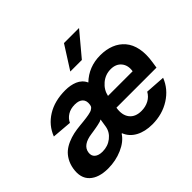

<svg xmlns="http://www.w3.org/2000/svg" viewBox="-173 -1013 1260 1260"><g transform="rotate(-45 457.0 -383.0)"><path d="M587.4 10.7Q519.9 10.7 471.9 -15.3Q424 -41.2 405.2 -89.1H401.3Q372.5 -44 310.4 -16.9Q248.2 10.3 177.6 10.3Q90.6 10.3 46.2 -31.6Q1.8 -73.5 14.9 -152.3Q21 -187.9 36.8 -215.6Q52.6 -243.3 74 -261.2Q95.5 -279.1 124.6 -291.7Q153.8 -304.3 183.2 -310.7Q212.7 -317.1 247.9 -320.3Q269.5 -322.4 281.6 -323.7Q293.7 -324.9 309.5 -327.1Q325.3 -329.2 333.5 -331Q341.6 -332.7 351.7 -335.4Q361.9 -338.1 366.8 -341.1Q371.8 -344.1 377.1 -348.4Q382.5 -352.6 384.9 -357.8Q387.4 -362.9 388.5 -369.3V-371.4Q393.8 -404.8 375.5 -423.5Q357.2 -442.1 318.9 -442.1Q279.8 -442.1 252 -424.9Q224.1 -407.7 211.3 -379.3L73.5 -390.6Q102.6 -466.3 172.2 -509.4Q241.8 -552.6 340.9 -552.6Q364.7 -552.6 385.7 -548.8Q406.6 -545.1 426 -537.1Q445.3 -529.1 460.4 -514.9Q475.5 -500.7 484 -481.2Q558.6 -552.6 665.5 -552.6Q720.2 -552.6 763.5 -535.3Q806.8 -518.1 836.3 -483.5Q865.8 -448.9 876.2 -397Q886.7 -345.2 875.7 -275.6L869.3 -234H497.5V-233.7Q487.6 -172.9 515.1 -137.6Q542.6 -102.3 599.1 -102.3Q637.1 -102.3 667.6 -118.6Q698.2 -134.9 714.8 -165.5L853 -156.2Q823.5 -80.3 751.6 -34.8Q679.7 10.7 587.4 10.7ZM229.8 -94.1Q279.1 -94.1 315.9 -122.9Q352.6 -151.6 360.1 -195L369.3 -252.8Q363.6 -249.3 354.8 -246.3Q345.9 -243.3 331.3 -240.4Q316.8 -237.6 308.9 -236Q301.1 -234.4 282.1 -231.5Q263.1 -228.7 261 -228.3Q169.4 -215.9 160.2 -157.3Q155.5 -127.1 174.5 -110.6Q193.5 -94.1 229.8 -94.1ZM513.1 -327.8H741.8Q749.6 -376.8 723.9 -408.2Q698.2 -439.6 649.5 -439.6Q599.8 -439.6 561.4 -407.3Q523.1 -375 513.1 -327.8ZM451.3 -615.8 554 -777.3H693.9L558.6 -615.8Z"/></g></svg>

Font: Karasuma Gothic
Style: Bold Italic
Weight: 700
Italic angle: 9.39998°
Designer: Rasmus Andersson / Ryoko Nishizuka
Foundry: Genbu
Version: Version 1.00